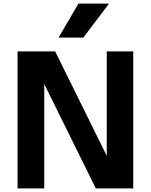

<svg xmlns="http://www.w3.org/2000/svg" viewBox="-20 -1052 842 1072"><path d="M78 -765H288L576 -182V-765H724V0H515L227 -583V0H78ZM418 -1032H589L445 -842H307Z"/></svg>

Font: Application
Style: Bold
Weight: 700
Designer: Wei Huang
Foundry: Wei Huang
Version: Version 0.012